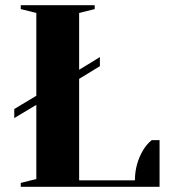

<svg xmlns="http://www.w3.org/2000/svg" viewBox="-20 -720 660 740"><path d="M60 -15 120 -30V-316L35 -265V-300L120 -351V-670L60 -685V-700H345V-685L285 -670V-451L365 -500V-465L285 -416V-25H500Q500 -88 532 -142Q546 -165 565 -180H595V0H60Z"/></svg>

Font: Yeseva One
Style: Regular
Weight: 400
Designer: Jovanny Lemonad
Foundry: Jovanny Lemonad
Version: Version 2.000